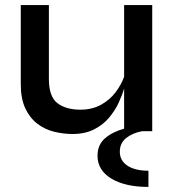

<svg xmlns="http://www.w3.org/2000/svg" viewBox="-20 -518 682 758"><path d="M581 0H541Q503 7 478 27Q453 47 453 81Q453 116 483 136Q513 156 566 156V220Q474 220 419.5 187Q365 154 365 97Q365 54 394 28.5Q423 3 470 -10V-169Q463 -144 449 -113.5Q435 -83 411.5 -54.5Q388 -26 352 -7.5Q316 11 266 11Q230 11 193.5 2Q157 -7 127.5 -29.5Q98 -52 80 -90Q62 -128 62 -186V-498H173V-207Q173 -136 207 -110.5Q241 -85 297 -85Q344 -85 379 -104.5Q414 -124 436.5 -154Q459 -184 470 -215V-498H581Z"/></svg>

Font: Syne SemiBold
Style: Regular
Weight: 600
Designer: Lucas Descroix
Foundry: Bonjour Monde
Version: Version 2.200; ttfautohint (v1.8.4)